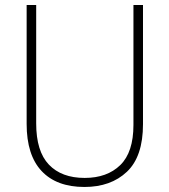

<svg xmlns="http://www.w3.org/2000/svg" viewBox="-20 -734 674 764"><path d="M549 -240Q549 -111 485 -50.5Q421 10 316 10Q205 10 145.5 -53.5Q86 -117 86 -241V-714H124V-243Q124 -132 174.5 -79Q225 -26 317 -26Q406 -26 458.5 -77Q511 -128 511 -237V-714H549Z"/></svg>

Font: Noto Sans Sinhala UI SemiCondensed ExtraLight
Style: Regular
Weight: 200
Width: 4
Designer: Jelle Bosma - Monotype Design Team
Foundry: Monotype Imaging Inc.
Version: Version 2.006; ttfautohint (v1.8.4.7-5d5b)